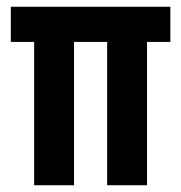

<svg xmlns="http://www.w3.org/2000/svg" viewBox="-20 -548 536 568"><path d="M81 0V-498H199V0ZM297 0V-498H415V0ZM12 -424V-528H484V-424Z"/></svg>

Font: Bricolage Grotesque 24pt Condensed SemiBold
Style: Regular
Weight: 600
Width: 3
Designer: Mathieu Triay
Foundry: Atelier Triay
Version: Version 1.001;gftools[0.9.33.dev8+g029e19f]